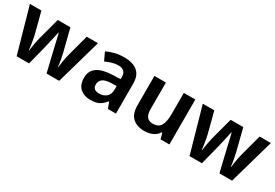

<svg xmlns="http://www.w3.org/2000/svg" viewBox="28 -1279 2882 2013"><g transform="rotate(30 1469.0 -272.5)"><path d="M526 0H679L834 -545H698L631 -295Q620 -256 610.5 -200.5Q601 -145 598 -120H594Q593 -148 583.5 -200.5Q574 -253 568 -276L500 -545H347L275 -276Q270 -258 260 -203Q250 -148 248 -119H244Q240 -148 232 -202Q224 -256 214 -295L149 -545H10L164 0H314L367 -208Q373 -232 384 -278.5Q395 -325 405 -370Q415 -415 419 -434H423Q428 -415 438.5 -370Q449 -325 459.5 -278.5Q470 -232 476 -209Z M1228 -254V-209Q1228 -152 1193 -122.5Q1158 -93 1107 -93Q1073 -93 1051.5 -108Q1030 -123 1030 -160Q1030 -200 1060 -225Q1090 -250 1167 -252ZM1145 -555Q1088 -555 1035 -542Q982 -529 940 -507L985 -411Q1023 -428 1061 -439.5Q1099 -451 1139 -451Q1228 -451 1228 -363V-337L1134 -334Q888 -325 888 -161Q888 -73 936 -31.5Q984 10 1057 10Q1125 10 1163.5 -10Q1202 -30 1237 -74H1241L1269 0H1366V-364Q1366 -555 1145 -555Z M2013 -544H1874V-284Q1874 -196 1847.5 -148.5Q1821 -101 1750 -101Q1657 -101 1657 -221V-544H1518V-189Q1518 -85 1570.5 -37.5Q1623 10 1712 10Q1763 10 1808.5 -9Q1854 -28 1880 -70H1887L1906 0H2013Z M2619 0H2772L2927 -545H2791L2724 -295Q2713 -256 2703.5 -200.5Q2694 -145 2691 -120H2687Q2686 -148 2676.5 -200.5Q2667 -253 2661 -276L2593 -545H2440L2368 -276Q2363 -258 2353 -203Q2343 -148 2341 -119H2337Q2333 -148 2325 -202Q2317 -256 2307 -295L2242 -545H2103L2257 0H2407L2460 -208Q2466 -232 2477 -278.5Q2488 -325 2498 -370Q2508 -415 2512 -434H2516Q2521 -415 2531.5 -370Q2542 -325 2552.5 -278.5Q2563 -232 2569 -209Z"/></g></svg>

Font: Noto Sans UI
Style: Bold
Weight: 700
Designer: Monotype Design Team
Foundry: Monotype Imaging Inc.
Version: Version 1.901